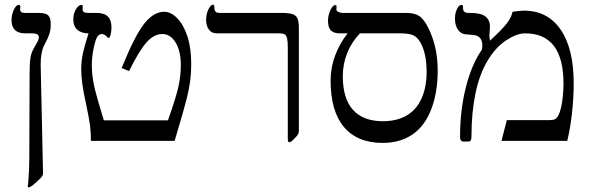

<svg xmlns="http://www.w3.org/2000/svg" viewBox="-20 -609 2552 830"><path d="M199.2 -496.1Q199.2 -467.3 179.7 -430.2L169.9 -411.1Q155.8 -381.8 155.8 -330.1L166 139.2Q166 146 164.3 149.4Q162.6 152.8 157.2 159.2Q115.2 201.2 104 201.2Q100.1 201.2 100.1 195.8L102.1 179.2Q106.4 130.9 106.7 78.6Q106.9 26.4 107.9 -285.2Q107.9 -335 111.6 -358.4Q115.2 -381.8 126 -399.9Q133.8 -414.1 140.9 -426.3Q147.9 -438.5 147.9 -448.2Q147.9 -464.8 120.1 -464.8H88.9Q29.8 -464.8 29.8 -522.9Q29.8 -545.4 39.8 -566.7Q49.8 -587.9 61 -587.9Q67.9 -587.9 67.9 -579.1L66.9 -568.8Q66.9 -553.2 85.9 -553.2H146Q177.7 -553.2 188.5 -542.5Q199.2 -531.7 199.2 -506.8Z M806.6 -333Q806.6 -294.4 802.5 -261.7Q798.3 -229 788.1 -186.3Q777.8 -143.6 734.9 0H373Q373 -34.2 369.4 -64.9Q365.7 -95.7 350.1 -168.9Q331.1 -252.9 331.1 -309.1Q331.1 -345.2 338.6 -379.6Q346.2 -414.1 362.8 -464.8Q332 -464.8 314.5 -480.2Q296.9 -495.6 296.9 -524.9Q296.9 -550.3 308.3 -569.1Q319.8 -587.9 332 -587.9Q337.9 -587.9 337.9 -580.1L336.9 -569.8Q336.9 -553.2 358.9 -553.2H397Q430.7 -553.2 446.3 -537.6Q461.9 -522 461.9 -490.2Q461.9 -475.1 458.3 -460Q454.6 -444.8 449.7 -444.8Q446.8 -444.8 445.3 -447.3Q441.9 -451.7 434.8 -456.8Q427.7 -461.9 420.9 -461.9Q407.7 -461.9 399.9 -448.7Q392.1 -435.5 384.5 -399.2Q377 -362.8 377 -327.1Q377 -302.7 379.9 -279.1Q382.8 -255.4 389.4 -226.3Q396 -197.3 428.7 -88.9H706.1Q741.7 -189.5 751.7 -236.1Q761.7 -282.7 761.7 -327.1Q761.7 -388.2 739.3 -425Q716.8 -461.9 681.6 -461.9Q645 -461.9 612.5 -424.8Q580.1 -387.7 538.1 -301.8L505.9 -314.9Q563 -456.1 603.8 -507.1Q644.5 -558.1 689.9 -558.1Q719.2 -558.1 746.6 -529.8Q773.9 -501.5 790.3 -451.2Q806.6 -400.9 806.6 -333Z M1272 -43.9Q1272 -34.2 1268.1 -27.8Q1264.2 -21.5 1250.7 -7.8Q1237.3 5.9 1231 5.9Q1226.6 5.9 1225.3 2.2Q1224.1 -1.5 1224.1 -14.2V-402.8Q1224.1 -430.2 1221.2 -442.6Q1218.3 -455.1 1211.4 -460Q1204.6 -464.8 1183.1 -464.8H918Q894.5 -464.8 882.8 -481.4Q871.1 -498 871.1 -522.9Q871.1 -548.8 881.1 -568.8Q891.1 -588.9 900.9 -588.9Q903.3 -588.9 905 -585.9Q906.7 -583 906.7 -580.1V-570.8Q906.7 -565.4 911.4 -559.3Q916 -553.2 928.7 -553.2H1193.8Q1229.5 -553.2 1244.6 -547.9Q1259.8 -542.5 1265.9 -529.5Q1272 -516.6 1272 -485.8Z M1872.1 -304.2Q1872.1 -207.5 1843.5 -134.8Q1814.9 -62 1761.5 -26.6Q1708 8.8 1634.3 8.8Q1524.9 8.8 1467 -59.8Q1409.2 -128.4 1409.2 -261.2Q1409.2 -317.4 1429.2 -370.1Q1449.2 -422.9 1482.9 -464.8H1448.2Q1423.8 -464.8 1410.9 -477.1Q1397.9 -489.3 1397.9 -520Q1397.9 -541.5 1408 -564.2Q1418 -586.9 1429.2 -586.9Q1435.1 -586.9 1435.1 -580.1L1434.1 -568.8Q1434.1 -561.5 1443.1 -557.4Q1452.1 -553.2 1460.9 -553.2H1734.9Q1771.5 -553.2 1792 -540Q1812.5 -526.9 1832 -487.3Q1851.6 -447.8 1861.8 -402.6Q1872.1 -357.4 1872.1 -304.2ZM1824.2 -295.9Q1824.2 -337.9 1817.4 -370.1Q1810.5 -402.3 1797.6 -425Q1784.7 -447.8 1766.8 -456.3Q1749 -464.8 1710 -464.8H1536.1Q1499.5 -426.8 1480.7 -379.2Q1461.9 -331.5 1461.9 -279.8Q1461.9 -182.6 1506.1 -133.8Q1550.3 -85 1635.3 -85Q1695.3 -85 1737.8 -109.6Q1780.3 -134.3 1802.2 -183.3Q1824.2 -232.4 1824.2 -295.9Z M2460 -250Q2460 -185.1 2452.4 -117.7Q2444.8 -50.3 2432.1 0H2147.9L2170.9 -89.8H2356Q2372.1 -89.8 2379.6 -94Q2387.2 -98.1 2393.8 -110.4Q2400.4 -122.6 2405.3 -143.6Q2410.2 -164.6 2413.1 -193.1Q2416 -221.7 2416 -247.1Q2416 -464.8 2250 -464.8Q2213.9 -464.8 2168 -434.6Q2122.1 -404.3 2087.4 -346.2Q2052.7 -288.1 2035.4 -205.1Q2018.1 -122.1 2018.1 -20Q2018.1 -7.3 2015.1 -2.2Q2012.2 2.9 2002.9 2.9H1982.9Q1968.8 2.9 1968.8 -18.1Q1968.8 -131.8 1993.7 -231Q2018.6 -330.1 2063 -394Q2064.9 -398.9 2064.9 -411.1Q2064.9 -428.7 2059.1 -439Q2053.2 -449.2 2042.5 -453.9Q2031.7 -458.5 2001 -460Q1975.1 -460 1960.9 -478.8Q1946.8 -497.6 1946.8 -529.8Q1946.8 -552.2 1955.6 -570.1Q1964.4 -587.9 1975.1 -587.9Q1979 -587.9 1980.5 -585.2Q1981.9 -582.5 1981.9 -571.8Q1981.9 -553.2 2004.9 -553.2H2011.7Q2058.1 -553.2 2078.1 -538.1Q2098.1 -522.9 2098.1 -492.2L2095.7 -458Q2095.7 -444.3 2098.1 -433.1Q2149.4 -480.5 2169.9 -506.6Q2190.4 -532.7 2195.8 -558.1Q2233.4 -563 2245.1 -563Q2347.2 -563 2403.6 -481Q2460 -398.9 2460 -250Z"/></svg>

Font: Tinos
Style: Regular
Weight: 400
Designer: Steve Matteson
Foundry: Monotype Imaging Inc.
Version: Version 1.23